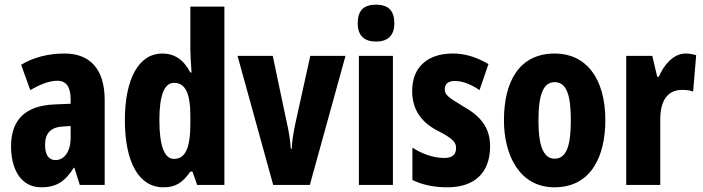

<svg xmlns="http://www.w3.org/2000/svg" viewBox="-20 -788 2994 818"><path d="M255 -560C185 -560 121 -543 70 -512L109 -404C155 -431 193 -444 224 -444C263 -444 281 -417 281 -364V-346L211 -343C92 -338 27 -281 27 -165C27 -76 63 10 156 10C222 10 259 -17 294 -73H297L320 0H426V-362C426 -494 363 -560 255 -560ZM247 -249 281 -251V-201C281 -143 254 -106 217 -106C188 -106 172 -127 172 -171C172 -221 197 -246 247 -249Z M676 10C729 10 758 -10 791 -57H800L820 0H936V-760H791V-578C791 -557 793 -525 796 -479H791C762 -535 722 -560 671 -560C572 -560 512 -453 512 -276C512 -98 571 10 676 10ZM721 -111C681 -111 659 -165 659 -277C659 -381 680 -435 721 -435C770 -435 791 -391 791 -292V-261C791 -156 769 -111 721 -111Z M1144 0H1300L1452 -550H1302L1239 -265C1230 -223 1224 -186 1223 -154H1219C1216 -195 1210 -232 1201 -270L1142 -550H992Z M1582 -768C1528 -768 1504 -742 1504 -689C1504 -637 1531 -611 1582 -611C1633 -611 1660 -637 1660 -689C1660 -741 1636 -768 1582 -768ZM1654 -550H1509V0H1654Z M2068 -165C2068 -249 2022 -296 1955 -334C1885 -376 1875 -385 1875 -408C1875 -431 1890 -443 1918 -443C1954 -443 1991 -426 2023 -404L2061 -515C2011 -544 1964 -560 1909 -560C1800 -560 1736 -500 1736 -401C1736 -323 1773 -269 1841 -233C1914 -196 1923 -180 1923 -157C1923 -128 1906 -115 1872 -115C1823 -115 1774 -135 1737 -159V-21C1783 1 1833 10 1886 10C2000 10 2068 -50 2068 -165Z M2559 -276C2559 -458 2474 -560 2344 -560C2191 -560 2127 -439 2127 -276C2127 -126 2194 10 2342 10C2503 10 2559 -129 2559 -276ZM2274 -274C2274 -386 2295 -438 2343 -438C2393 -438 2412 -385 2412 -276C2412 -166 2393 -112 2343 -112C2295 -112 2274 -167 2274 -274Z M2901 -560C2848 -560 2807 -509 2787 -461H2780L2759 -550H2648V0H2793V-279C2793 -358 2823 -405 2886 -405C2905 -405 2920 -403 2933 -398L2946 -553C2927 -558 2914 -560 2901 -560Z"/></svg>

Font: Noto Sans Armenian ExtraCondensed ExtraBold
Style: Regular
Weight: 800
Width: 2
Designer: Monotype Design Team
Foundry: Monotype Imaging Inc.
Version: Version 2.008